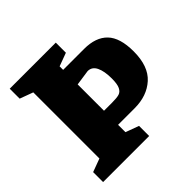

<svg xmlns="http://www.w3.org/2000/svg" viewBox="-161 -748 887 887"><g transform="rotate(-45 282.0 -305.0)"><path d="M551 -327Q551 -230 500 -184Q449 -138 368 -138H260V-90L325 -66V0H24V-65L89 -89V-521L24 -545V-610H325V-544L260 -520V-497H397Q473 -497 512 -456.5Q551 -416 551 -327ZM391 -310Q391 -358 377.5 -385.5Q364 -413 336 -413L260 -402V-230H313Q344 -230 359 -234.5Q374 -239 382.5 -256Q391 -273 391 -310Z"/></g></svg>

Font: Grenze ExtraBold
Style: Regular
Weight: 800
Designer: Renata Polastri
Foundry: Omnibus-Type
Version: Version 1.002; ttfautohint (v1.8)